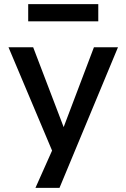

<svg xmlns="http://www.w3.org/2000/svg" viewBox="-20 -726 610 926"><path d="M151 180 250 -42V45L21 -498H140L287 -113L433 -498H549L267 180ZM116 -623V-706H454V-623Z"/></svg>

Font: Nunito Sans 7pt SemiBold
Style: Regular
Weight: 600
Designer: Vernon Adams
Foundry: Vernon Adams
Version: Version 3.101;gftools[0.9.27]